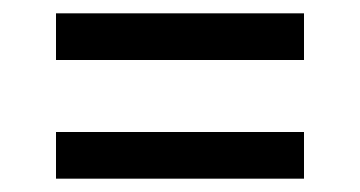

<svg xmlns="http://www.w3.org/2000/svg" viewBox="-20 -484 540 288"><path d="M64 -394V-464H436V-394ZM64 -216V-286H436V-216Z"/></svg>

Font: Iosevka Julsh Curly
Style: Regular
Weight: 400
Designer: Belleve Invis
Foundry: Belleve Invis
Version: Version 15.0.2; ttfautohint (v1.8.4)